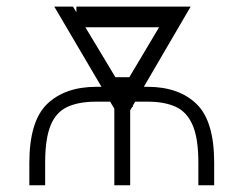

<svg xmlns="http://www.w3.org/2000/svg" viewBox="-20 -548 720 568"><path d="M113.6 0H66.8V-66.8Q67.1 -190 119.5 -240.4Q171.9 -290.8 264.2 -291.2H280.2L140.6 -528.4H196L206 -511.7V-528.4H544L405.5 -291.2H417.6Q509.2 -290.8 561.4 -240.4Q613.6 -190 613.6 -66.8V0H566.8V-66.8Q566.8 -139.6 549.5 -178.6Q532.3 -217.7 499.1 -232.4Q465.9 -247.2 417.6 -247.2H380L372.5 -234.7L373.6 -233L370.4 -230.5L365.1 -221.6V0H318.2V-226.6L312.9 -235.4L312.5 -235.8L306.1 -247.2H264.2Q212 -247.2 178.6 -231.4Q145.2 -215.6 129.4 -176.3Q113.6 -137.1 113.6 -66.8ZM321.4 -319.6H362.6L450.6 -467.3H232.6Z"/></svg>

Font: Inter UI Thin
Style: Regular
Weight: 100
Designer: Rasmus Andersson
Foundry: rsms
Version: 3.2;8d6f07862